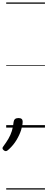

<svg xmlns="http://www.w3.org/2000/svg" viewBox="-50 -1030 383 1550"><path d="M-4 190Q-12 190 -21 182Q-30 174 -30 166Q-30 163 -28 159Q-26 155 -22 150Q1 119 18 90Q35 61 45.5 28Q56 -5 60 -46Q62 -61 71.5 -69Q81 -77 99 -77Q117 -77 125 -69.5Q133 -62 133 -49Q133 -20 120.5 19.5Q108 59 83.5 100Q59 141 22 175Q15 182 8.5 186Q2 190 -4 190ZM0 490H313V500H0ZM0 -20H313V0H0ZM0 -505H313V-500H0ZM0 -1010H313V-1000H0Z"/></svg>

Font: Playwrite AU QLD Guides
Style: Regular
Weight: 400
Designer: Veronika Burian, José Scaglione
Foundry: TypeTogether
Version: Version 1.003